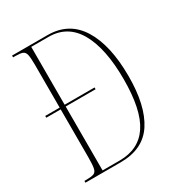

<svg xmlns="http://www.w3.org/2000/svg" viewBox="-171 -824 864 934"><g transform="rotate(-30 261.0 -357.0)"><path d="M36 0V-10H48Q75 -10 88.5 -15Q102 -20 106 -39Q110 -58 110 -100V-369H29V-379H110V-619Q110 -658 106 -676Q102 -694 89 -699Q76 -704 49 -704H36V-714H235Q355 -714 416 -616Q477 -518 477 -343Q477 -179 419 -89.5Q361 0 234 0ZM234 -10Q342 -10 395.5 -90.5Q449 -171 449 -343Q449 -515 395.5 -609.5Q342 -704 235 -704H138V-379H306V-369H138V-10Z"/></g></svg>

Font: Noto Serif Display ExtraCondensed Thin
Style: Regular
Weight: 100
Width: 2
Designer: Monotype Design Team
Foundry: Monotype Imaging Inc.
Version: Version 2.009